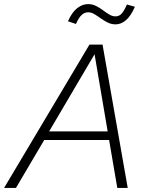

<svg xmlns="http://www.w3.org/2000/svg" viewBox="-60 -918 706 938"><path d="M-40 0 377 -700H441L564 0H513L473 -234H156L18 0ZM180 -276H466L402 -653ZM311 -801 272 -814Q292 -859 317.5 -878.5Q343 -898 370 -898Q391 -898 409 -889Q427 -880 443 -868Q459 -856 474 -847Q489 -838 504 -838Q521 -838 533 -850Q545 -862 560 -896L599 -885Q579 -839 555 -819Q531 -799 505 -799Q484 -799 466 -808Q448 -817 432 -828.5Q416 -840 401 -849Q386 -858 371 -858Q353 -858 339 -845Q325 -832 311 -801Z"/></svg>

Font: Red Hat Text VF
Style: Italic
Weight: 300
Italic angle: -12°
Designer: Pentagram, MCKL
Foundry: Pentagram, MCKL
Version: Version 1.023